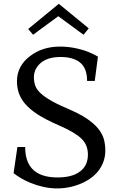

<svg xmlns="http://www.w3.org/2000/svg" viewBox="-20 -997 626 1028"><path d="M288.1 -46.9Q324.2 -46.9 353.8 -54Q383.3 -61 404.8 -76.2Q450.7 -107.9 450.7 -168.9Q450.7 -220.7 417 -253.9Q381.3 -288.1 301.5 -323Q221.7 -357.9 179.9 -385.5Q138.2 -413.1 114.3 -441.4Q70.8 -491.2 70.8 -562Q70.8 -644 141.6 -697.3Q207.5 -747.6 301.3 -747.6Q375 -747.6 448.7 -720.7Q479.5 -708.5 504.4 -693.8L487.3 -563.5H446.3Q446.3 -630.9 409.7 -661.4Q373 -691.9 303.7 -691.9Q208 -691.9 172.9 -629.4Q161.6 -608.9 161.6 -583.5Q161.6 -558.1 168.9 -537.8Q176.3 -517.6 197.3 -498Q238.3 -458.5 351.6 -411.1Q509.8 -343.8 536.1 -252Q543.9 -223.1 543.9 -190.7Q543.9 -158.2 533 -129.2Q522 -100.1 502.9 -77.4Q483.9 -54.7 458.7 -38.1Q433.6 -21.5 405.3 -10.7Q279.8 38.1 141.6 -18.6Q91.3 -39.6 52.7 -69.8L73.2 -210H114.7Q114.7 -111.8 176.8 -73.2Q219.2 -46.9 288.1 -46.9ZM294.9 -976.6 455.1 -845.2 427.2 -811 292 -910.2 157.2 -811 130.9 -841.8Z"/></svg>

Font: Habibi
Style: Regular
Weight: 400
Designer: Magnus Gaarde
Foundry: Magnus Gaarde
Version: Version 1.001